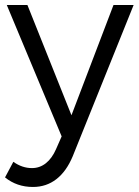

<svg xmlns="http://www.w3.org/2000/svg" viewBox="-26 -546 551 763"><path d="M105 197Q41 197 -6 159L27 97Q62 122 101 122Q132 122 156.5 102.5Q181 83 197 46L219 -4L1 -526H83L258 -88L425 -526H505L263 75Q238 135 198 166Q158 197 105 197Z"/></svg>

Font: Kalaa
Style: Regular
Weight: 400
Version: Version 1.20 June 5, 2016